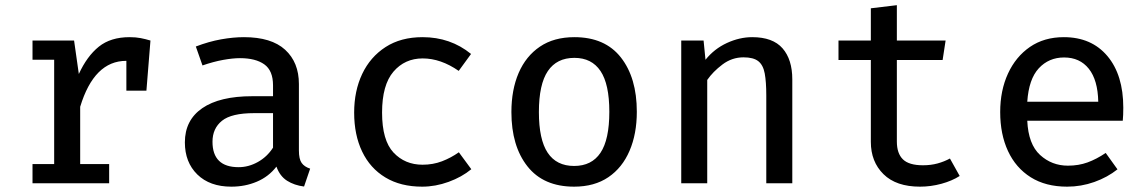

<svg xmlns="http://www.w3.org/2000/svg" viewBox="-20 -694 4348 727"><path d="M103.1 0V-72.8H185.1V-467.7H103.1V-540.5H260.5L278.5 -413.8Q309.2 -481 354.1 -517.2Q399 -553.3 470.8 -553.3Q494.4 -553.3 512.6 -549.7Q530.8 -546.2 549.7 -540.5L534.4 -350.8H458.5V-463.6H457.9Q336.4 -463.6 283.6 -289.7V-72.8H393.3V0Z M1111.8 -124.1Q1111.8 -91.8 1122.1 -77.2Q1132.3 -62.6 1154.4 -55.4L1131.3 12.3Q1094.4 7.7 1066.9 -9.7Q1039.5 -27.2 1026.7 -63.1Q997.4 -25.1 952.8 -6.2Q908.2 12.8 855.9 12.8Q774.4 12.8 727.2 -33.3Q680 -79.5 680 -154.9Q680 -239 745.9 -284.4Q811.8 -329.7 935.4 -329.7H1013.8V-370.8Q1013.8 -426.7 980.8 -450.3Q947.7 -473.8 888.7 -473.8Q861.5 -473.8 824.9 -467.2Q788.2 -460.5 746.7 -446.2L721.5 -517.9Q771.3 -536.9 817.4 -545.1Q863.6 -553.3 903.6 -553.3Q1007.7 -553.3 1059.7 -505.6Q1111.8 -457.9 1111.8 -375.9ZM883.6 -61Q921 -61 956.2 -80.5Q991.3 -100 1013.8 -134.9V-265.6H942.1Q856.4 -265.6 820.5 -236.7Q784.6 -207.7 784.6 -157.4Q784.6 -61 883.6 -61Z M1580 -70.3Q1619.5 -70.3 1653.6 -83.3Q1687.7 -96.4 1717.4 -117.4L1764.6 -53.3Q1728.7 -23.6 1678.7 -5.4Q1628.7 12.8 1578.5 12.8Q1496.9 12.8 1439.2 -22.1Q1381.5 -56.9 1351.3 -120Q1321 -183.1 1321 -267.7Q1321 -349.7 1351.5 -414.1Q1382.1 -478.5 1440 -515.9Q1497.9 -553.3 1580 -553.3Q1685.6 -553.3 1763.6 -489.7L1716.9 -425.6Q1648.7 -472.8 1580.5 -472.8Q1512.8 -472.8 1469.7 -422.6Q1426.7 -372.3 1426.7 -267.7Q1426.7 -162.6 1470 -116.4Q1513.3 -70.3 1580 -70.3Z M2154.9 -553.3Q2270.8 -553.3 2331 -476.4Q2391.3 -399.5 2391.3 -270.8Q2391.3 -187.2 2363.8 -123.1Q2336.4 -59 2283.6 -23.1Q2230.8 12.8 2153.8 12.8Q2037.9 12.8 1977.2 -64.1Q1916.4 -141 1916.4 -269.7Q1916.4 -353.8 1943.8 -417.7Q1971.3 -481.5 2024.4 -517.4Q2077.4 -553.3 2154.9 -553.3ZM2154.9 -474.9Q2088.2 -474.9 2054.4 -424.9Q2020.5 -374.9 2020.5 -269.7Q2020.5 -165.6 2053.8 -115.6Q2087.2 -65.6 2153.8 -65.6Q2220.5 -65.6 2253.8 -115.6Q2287.2 -165.6 2287.2 -270.8Q2287.2 -375.4 2253.8 -425.1Q2220.5 -474.9 2154.9 -474.9Z M2559.5 0V-540.5H2644.1L2651.3 -467.7Q2684.6 -509.2 2732.6 -531.3Q2780.5 -553.3 2828.2 -553.3Q2906.2 -553.3 2943.1 -511Q2980 -468.7 2980 -393.3V0H2881.5V-332.8Q2881.5 -384.1 2875.6 -415.9Q2869.7 -447.7 2851.3 -462.3Q2832.8 -476.9 2795.4 -476.9Q2751.3 -476.9 2715.4 -449.7Q2679.5 -422.6 2657.9 -391.3V0Z M3613.8 -27.7Q3585.1 -9.2 3544.9 1.8Q3504.6 12.8 3463.6 12.8Q3373.3 12.8 3325.4 -34.4Q3277.4 -81.5 3277.4 -156.9V-466.7H3154.9V-540.5H3277.4V-662.6L3375.9 -674.4V-540.5H3560.5L3549.2 -466.7H3375.9V-157.9Q3375.9 -113.3 3398.7 -90.8Q3421.5 -68.2 3474.9 -68.2Q3504.6 -68.2 3530 -75.1Q3555.4 -82.1 3576.9 -93.8Z M3869.7 -236.9Q3873.8 -147.7 3918.2 -107.2Q3962.6 -66.7 4023.6 -66.7Q4064.1 -66.7 4097.9 -79Q4131.8 -91.3 4166.7 -114.9L4211.3 -52.8Q4173.3 -22.6 4123.6 -4.9Q4073.8 12.8 4020.5 12.8Q3939.5 12.8 3882.8 -22.8Q3826.2 -58.5 3796.7 -122.1Q3767.2 -185.6 3767.2 -269.7Q3767.2 -351.3 3796.7 -415.4Q3826.2 -479.5 3880 -516.4Q3933.8 -553.3 4008.2 -553.3Q4112.8 -553.3 4173.1 -481.8Q4233.3 -410.3 4233.3 -286.2Q4233.3 -272.3 4232.8 -259.5Q4232.3 -246.7 4231.3 -236.9ZM4009.2 -476.4Q3951.3 -476.4 3913.3 -435.4Q3875.4 -394.4 3869.7 -308.7H4138.5Q4136.9 -390.8 4102.8 -433.6Q4068.7 -476.4 4009.2 -476.4Z"/></svg>

Font: Fira Code Retina
Style: Regular
Weight: 450
Monospace: yes
Designer: Carrois Corporate, Edenspiekermann AG, Nikita Prokopov
Foundry: Carrois Corporate, Edenspiekermann AG, Nikita Prokopov
Version: Version 6.002